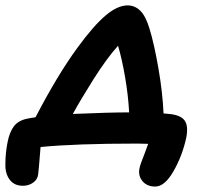

<svg xmlns="http://www.w3.org/2000/svg" viewBox="-57 -559 753 709"><path d="M516.1 129.9Q485.8 129.9 469.2 109.9Q452.6 89.8 458 63Q459.5 54.2 464.8 40Q470.2 25.9 477.8 5.9Q485.4 -14.2 490.2 -27.8Q484.4 -27.8 471.2 -28.3Q458 -28.8 450.2 -28.8Q221.7 -28.8 92.8 -16.1Q85.4 77.1 84 84Q82 103.5 65.7 115.2Q49.3 127 27.8 127Q-4.4 127 -21.2 104.5Q-38.1 82 -37.1 46.9Q-37.1 5.4 -28.8 -35.2Q-22 -70.3 -5.9 -92.3Q10.3 -114.3 44.9 -121.1Q49.3 -122.1 60.3 -123.8Q71.3 -125.5 74.2 -126Q155.3 -282.2 229 -382.8Q288.6 -464.4 332.8 -501.7Q377 -539.1 414.1 -539.1Q440.9 -539.1 460.9 -519.5Q481 -500 495.1 -453.1Q512.2 -397.5 527.8 -307.9Q543.5 -218.3 546.9 -140.1Q550.3 -139.6 557.4 -139.2Q564.5 -138.7 567.9 -138.2Q609.4 -134.3 624.3 -114.7Q639.2 -95.2 630.9 -50.8Q616.2 16.6 583.7 73.2Q551.3 129.9 516.1 129.9ZM288.1 -266.1Q241.7 -192.4 211.9 -138.2Q345.7 -144 419.9 -144Q416.5 -207 404.8 -274.9Q393.1 -342.8 378.9 -390.1Q336.9 -343.3 288.1 -266.1Z"/></svg>

Font: Shantell Sans Bouncy
Style: Italic
Weight: 600
Italic angle: -11.31°
Designer: Stephen Nixon, Anya Danilova, Shantell Martin
Foundry: Arrow Type
Version: Version 1.006;[9816181b4]